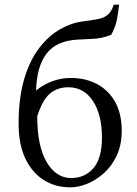

<svg xmlns="http://www.w3.org/2000/svg" viewBox="-20 -790 589 825"><path d="M284 -455Q348 -455 397.5 -428.5Q447 -402 475 -351.5Q503 -301 503 -228Q503 -168 482 -122.5Q461 -77 427 -46.5Q393 -16 355 -0.5Q317 15 282 15Q218 15 168 -16.5Q118 -48 89 -108.5Q60 -169 60 -257Q60 -257 60 -258Q60 -371 84.5 -452Q109 -533 149.5 -585Q190 -637 238.5 -664.5Q287 -692 336 -698Q376 -703 401.5 -708Q427 -713 443 -726.5Q459 -740 469 -770H492Q488 -736 482 -704.5Q476 -673 458 -641Q437 -632 418 -628Q399 -624 376 -623Q353 -622 317 -620Q224 -616 181 -561Q138 -506 135 -401Q165 -426 203.5 -440.5Q242 -455 284 -455ZM286 -25Q345 -25 381.5 -67.5Q418 -110 418 -199Q418 -298 379 -356.5Q340 -415 274 -415Q225 -415 193 -386.5Q161 -358 140 -290Q140 -162 180.5 -93.5Q221 -25 286 -25Z"/></svg>

Font: Bona Nova
Style: Regular
Weight: 400
Designer: Mateusz Machalski
Foundry: Capitalics
Version: Version 4.001; ttfautohint (v1.8.3)